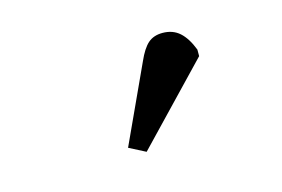

<svg xmlns="http://www.w3.org/2000/svg" viewBox="-46 -888 583 397"><g transform="rotate(-15 245.5 -689.5)"><path d="M227 -575 192 -593 268 -758Q279 -783 291 -793.5Q303 -804 322 -804Q344 -804 358.5 -791Q373 -778 383 -752V-738Z"/></g></svg>

Font: Literata 18pt Medium
Style: Italic
Weight: 500
Italic angle: -2°
Designer: Latin by Veronika Burian and Jose Scaglione. Greek by Irene Vlachou. Cyrillic by Vera Evstafieva
Foundry: TypeTogether
Version: Version 3.103;gftools[0.9.29]